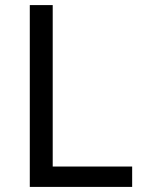

<svg xmlns="http://www.w3.org/2000/svg" viewBox="-20 -734 564 754"><path d="M97 0V-714H187V-80H499V0Z"/></svg>

Font: Noto Sans Pau Cin Hau
Style: Regular
Weight: 400
Designer: Monotype Design Team
Foundry: Monotype Imaging Inc.
Version: Version 2.002; ttfautohint (v1.8.4.7-5d5b)